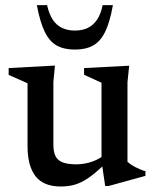

<svg xmlns="http://www.w3.org/2000/svg" viewBox="-20 -700 593 732"><path d="M183.5 -149.5Q183.5 -121.5 191.5 -105Q199.5 -88.5 218.8 -81Q238 -73.5 271 -73.5Q302 -73.5 331.8 -84Q361.5 -94.5 377 -110.5L394.5 -89Q364.5 -59 340.8 -39.5Q317 -20 296.5 -9Q276 2 255.5 6.5Q235 11 211 11Q146.5 11 115.8 -27.8Q85 -66.5 85 -143.5V-382.5L13 -414.5V-440.5L189.5 -450L183.5 -387.5ZM381 9 367 -85.5V-384.5L300.5 -415V-440.5L472.5 -449.5L466 -386.5V-83Q471 -78.5 479 -73Q487 -67.5 496.8 -62.5Q506.5 -57.5 516.2 -53.5Q526 -49.5 534.5 -47.5V-29.5L394.5 9ZM265.5 -583.5Q294 -583.5 315 -593.8Q336 -604 350.2 -625.2Q364.5 -646.5 371.5 -680.5H410.5Q399 -616 381 -579Q363 -542 335 -526.5Q307 -511 265.5 -511Q224 -511 196.2 -526.5Q168.5 -542 150.5 -579Q132.5 -616 120.5 -680.5H159.5Q167 -646.5 181 -625.2Q195 -604 216.2 -593.8Q237.5 -583.5 265.5 -583.5Z"/></svg>

Font: Newsreader 16pt Medium
Style: Regular
Weight: 500
Designer: Hugues Gentile
Foundry: Production Type
Version: Version 1.003